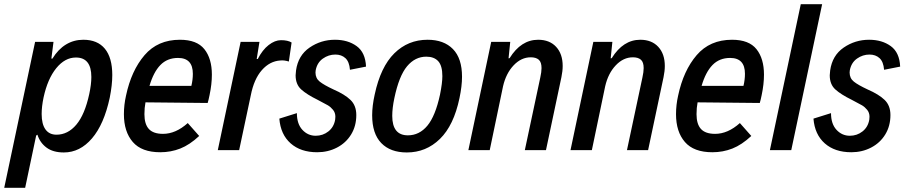

<svg xmlns="http://www.w3.org/2000/svg" viewBox="-51 -710 4279 908"><path d="M115 -512H202L192 -433H197Q224 -477 261 -499.5Q298 -522 343 -522Q410 -522 445 -479.5Q480 -437 480 -355Q480 -308 468 -248Q441 -122 384 -55.5Q327 11 251 11Q200 11 169 -12Q138 -35 126 -73L120 -69L68 178H-31ZM371 -265Q381 -311 381 -346Q381 -438 308 -438Q256 -438 215 -387.5Q174 -337 155 -249Q146 -206 146 -171Q146 -123 164 -98Q182 -73 216 -73Q270 -73 310 -120.5Q350 -168 371 -265Z M951 -357Q951 -312 940 -260Q935 -235 931 -223L637 -226Q632 -200 632 -170Q632 -123 653 -100Q674 -77 720 -77Q780 -77 837 -128L891 -67Q846 -25 801.5 -7.5Q757 10 707 10Q619 10 577 -38.5Q535 -87 535 -170Q535 -214 545 -258Q570 -376 632.5 -449Q695 -522 800 -522Q880 -522 915.5 -477.5Q951 -433 951 -357ZM656 -304H854Q861 -333 861 -361Q861 -436 791 -436Q740 -436 707.5 -402.5Q675 -369 656 -304Z M1087 -512H1176L1163 -431H1168Q1190 -474 1219.5 -497Q1249 -520 1278 -520Q1310 -520 1328 -509L1315 -419Q1293 -426 1275 -424Q1225 -421 1187.5 -378.5Q1150 -336 1135 -259L1080 0H979Z M1270 -149 1353 -175Q1353 -124 1379 -96Q1405 -68 1442 -68Q1476 -68 1502 -88.5Q1528 -109 1534 -144Q1535 -149 1535 -158Q1535 -177 1524 -190.5Q1513 -204 1499.5 -212Q1486 -220 1451 -238Q1400 -263 1373.5 -287Q1347 -311 1347 -354Q1347 -361 1349 -377Q1359 -448 1413 -485Q1467 -522 1533 -522Q1594 -522 1635.5 -492Q1677 -462 1680 -395L1604 -380Q1601 -418 1582.5 -435Q1564 -452 1535 -452Q1503 -452 1476 -433Q1449 -414 1442 -378Q1441 -374 1441 -367Q1441 -340 1461 -324Q1481 -308 1526 -287Q1579 -264 1606.5 -237.5Q1634 -211 1634 -166Q1634 -114 1609.5 -74Q1585 -34 1542.5 -12Q1500 10 1449 10Q1371 10 1323.5 -32Q1276 -74 1270 -149Z M1709 -165Q1709 -209 1721 -263Q1749 -394 1814 -458Q1879 -522 1971 -522Q2048 -522 2091 -478Q2134 -434 2134 -347Q2134 -303 2122 -246Q2095 -117 2029.5 -53Q1964 11 1873 11Q1795 11 1752 -33.5Q1709 -78 1709 -165ZM2030 -263Q2041 -318 2041 -350Q2041 -399 2021.5 -420.5Q2002 -442 1965 -442Q1912 -442 1874 -396.5Q1836 -351 1814 -246Q1804 -199 1804 -162Q1804 -70 1878 -70Q1932 -70 1970 -115.5Q2008 -161 2030 -263Z M2272 -512H2362L2354 -434L2359 -435Q2413 -522 2494 -522Q2548 -522 2579 -488.5Q2610 -455 2610 -398Q2610 -374 2604 -345L2531 0H2431L2504 -343Q2510 -370 2510 -388Q2510 -416 2497 -427.5Q2484 -439 2459 -439Q2414 -439 2378 -401Q2342 -363 2328 -302L2265 0H2164Z M2755 -512H2845L2837 -434L2842 -435Q2896 -522 2977 -522Q3031 -522 3062 -488.5Q3093 -455 3093 -398Q3093 -374 3087 -345L3014 0H2914L2987 -343Q2993 -370 2993 -388Q2993 -416 2980 -427.5Q2967 -439 2942 -439Q2897 -439 2861 -401Q2825 -363 2811 -302L2748 0H2647Z M3562 -357Q3562 -312 3551 -260Q3546 -235 3542 -223L3248 -226Q3243 -200 3243 -170Q3243 -123 3264 -100Q3285 -77 3331 -77Q3391 -77 3448 -128L3502 -67Q3457 -25 3412.5 -7.5Q3368 10 3318 10Q3230 10 3188 -38.5Q3146 -87 3146 -170Q3146 -214 3156 -258Q3181 -376 3243.5 -449Q3306 -522 3411 -522Q3491 -522 3526.5 -477.5Q3562 -433 3562 -357ZM3267 -304H3465Q3472 -333 3472 -361Q3472 -436 3402 -436Q3351 -436 3318.5 -402.5Q3286 -369 3267 -304Z M3736 -690H3837L3691 0H3590Z M3796 -149 3879 -175Q3879 -124 3905 -96Q3931 -68 3968 -68Q4002 -68 4028 -88.5Q4054 -109 4060 -144Q4061 -149 4061 -158Q4061 -177 4050 -190.5Q4039 -204 4025.5 -212Q4012 -220 3977 -238Q3926 -263 3899.5 -287Q3873 -311 3873 -354Q3873 -361 3875 -377Q3885 -448 3939 -485Q3993 -522 4059 -522Q4120 -522 4161.5 -492Q4203 -462 4206 -395L4130 -380Q4127 -418 4108.5 -435Q4090 -452 4061 -452Q4029 -452 4002 -433Q3975 -414 3968 -378Q3967 -374 3967 -367Q3967 -340 3987 -324Q4007 -308 4052 -287Q4105 -264 4132.5 -237.5Q4160 -211 4160 -166Q4160 -114 4135.5 -74Q4111 -34 4068.5 -12Q4026 10 3975 10Q3897 10 3849.5 -32Q3802 -74 3796 -149Z"/></svg>

Font: Decalotype Medium Italic
Style: Regular
Weight: 500
Italic angle: -12°
Designer: Alfredo Marco Pradil
Foundry: Alfredo Marco Pradil
Version: Version 1.0